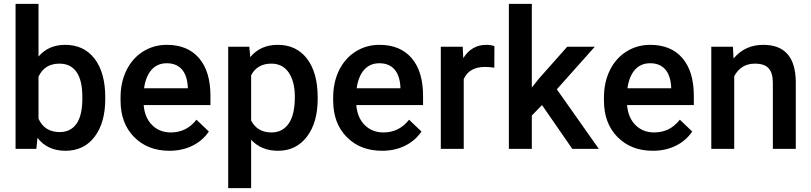

<svg xmlns="http://www.w3.org/2000/svg" viewBox="-20 -770 4196 993"><path d="M524.4 -258.8Q524.4 -135.7 469.5 -63Q414.6 9.8 318.4 9.8Q225.6 9.8 173.8 -57.1L168 0H60.5V-750H179.2V-477.5Q230.5 -538.1 317.4 -538.1Q414.1 -538.1 469.2 -466.3Q524.4 -394.5 524.4 -265.6ZM405.8 -269Q405.8 -355 375.5 -397.9Q345.2 -440.9 287.6 -440.9Q210.4 -440.9 179.2 -373.5V-155.8Q210.9 -86.9 288.6 -86.9Q344.2 -86.9 374.5 -128.4Q404.8 -169.9 405.8 -253.9Z M856.4 9.8Q743.7 9.8 673.6 -61.3Q603.5 -132.3 603.5 -250.5V-265.1Q603.5 -344.2 634 -406.5Q664.6 -468.8 719.7 -503.4Q774.9 -538.1 842.8 -538.1Q950.7 -538.1 1009.5 -469.2Q1068.4 -400.4 1068.4 -274.4V-226.6H723.1Q728.5 -161.1 766.8 -123Q805.2 -85 863.3 -85Q944.8 -85 996.1 -150.9L1060.1 -89.8Q1028.3 -42.5 975.3 -16.4Q922.4 9.8 856.4 9.8ZM842.3 -442.9Q793.5 -442.9 763.4 -408.7Q733.4 -374.5 725.1 -313.5H951.2V-322.3Q947.3 -381.8 919.4 -412.4Q891.6 -442.9 842.3 -442.9Z M1623 -258.8Q1623 -136.2 1567.4 -63.2Q1511.7 9.8 1418 9.8Q1331.1 9.8 1278.8 -47.4V203.1H1160.2V-528.3H1269.5L1274.4 -474.6Q1326.7 -538.1 1416.5 -538.1Q1513.2 -538.1 1568.1 -466.1Q1623 -394 1623 -266.1ZM1504.9 -269Q1504.9 -348.1 1473.4 -394.5Q1441.9 -440.9 1383.3 -440.9Q1310.5 -440.9 1278.8 -380.9V-146.5Q1311 -85 1384.3 -85Q1440.9 -85 1472.9 -130.6Q1504.9 -176.3 1504.9 -269Z M1956.1 9.8Q1843.3 9.8 1773.2 -61.3Q1703.1 -132.3 1703.1 -250.5V-265.1Q1703.1 -344.2 1733.6 -406.5Q1764.2 -468.8 1819.3 -503.4Q1874.5 -538.1 1942.4 -538.1Q2050.3 -538.1 2109.1 -469.2Q2168 -400.4 2168 -274.4V-226.6H1822.8Q1828.1 -161.1 1866.5 -123Q1904.8 -85 1962.9 -85Q2044.4 -85 2095.7 -150.9L2159.7 -89.8Q2127.9 -42.5 2075 -16.4Q2022 9.8 1956.1 9.8ZM1941.9 -442.9Q1893.1 -442.9 1863 -408.7Q1833 -374.5 1824.7 -313.5H2050.8V-322.3Q2046.9 -381.8 2019 -412.4Q1991.2 -442.9 1941.9 -442.9Z M2536.6 -419.9Q2513.2 -423.8 2488.3 -423.8Q2406.7 -423.8 2378.4 -361.3V0H2259.8V-528.3H2373L2376 -469.2Q2418.9 -538.1 2495.1 -538.1Q2520.5 -538.1 2537.1 -531.2Z M2783.2 -226.6 2730.5 -172.4V0H2611.8V-750H2730.5V-317.4L2767.6 -363.8L2913.6 -528.3H3056.2L2859.9 -308.1L3077.1 0H2939.9Z M3356.4 9.8Q3243.7 9.8 3173.6 -61.3Q3103.5 -132.3 3103.5 -250.5V-265.1Q3103.5 -344.2 3134 -406.5Q3164.6 -468.8 3219.7 -503.4Q3274.9 -538.1 3342.8 -538.1Q3450.7 -538.1 3509.5 -469.2Q3568.4 -400.4 3568.4 -274.4V-226.6H3223.1Q3228.5 -161.1 3266.8 -123Q3305.2 -85 3363.3 -85Q3444.8 -85 3496.1 -150.9L3560.1 -89.8Q3528.3 -42.5 3475.3 -16.4Q3422.4 9.8 3356.4 9.8ZM3342.3 -442.9Q3293.5 -442.9 3263.4 -408.7Q3233.4 -374.5 3225.1 -313.5H3451.2V-322.3Q3447.3 -381.8 3419.4 -412.4Q3391.6 -442.9 3342.3 -442.9Z M3770.5 -528.3 3773.9 -467.3Q3832.5 -538.1 3927.7 -538.1Q4092.8 -538.1 4095.7 -349.1V0H3977.1V-342.3Q3977.1 -392.6 3955.3 -416.7Q3933.6 -440.9 3884.3 -440.9Q3812.5 -440.9 3777.3 -376V0H3658.7V-528.3Z"/></svg>

Font: Shabnam Medium FD
Style: Medium-FD
Weight: 500
Foundry: DejaVu fonts team - Redesigned by Saber Rastikerdar - Based on Vazir font
Version: Version 5.0.0